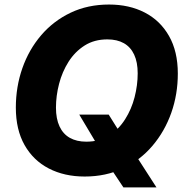

<svg xmlns="http://www.w3.org/2000/svg" viewBox="-20 -757 811 834"><path d="M324.2 -259.3H452.1L501 -181.2L562.5 -93.8L659.7 57.1H516.1L448.2 -44.9L410.2 -115.2ZM347.7 9.8Q259.8 9.8 192.1 -25.1Q124.5 -60.1 86.7 -127Q48.8 -193.8 48.8 -289.6Q48.8 -379.9 77.1 -460.7Q105.5 -541.5 158.7 -603.8Q211.9 -666 286.6 -701.7Q361.3 -737.3 453.6 -737.3Q541.5 -737.3 608.6 -702.6Q675.8 -668 714.1 -600.8Q752.4 -533.7 752.4 -437.5Q752.4 -347.2 723.9 -266.6Q695.3 -186 642.1 -123.5Q588.9 -61 514.4 -25.6Q439.9 9.8 347.7 9.8ZM355 -141.6Q411.6 -141.6 453.6 -168.2Q495.6 -194.8 523.4 -238.8Q551.3 -282.7 564.7 -335Q578.1 -387.2 578.1 -438.5Q578.1 -486.8 562.7 -519.8Q547.4 -552.7 518.1 -569.3Q488.8 -585.9 446.3 -585.9Q389.6 -585.9 347.7 -559.3Q305.7 -532.7 277.8 -488.8Q250 -444.8 236.6 -392.8Q223.1 -340.8 223.1 -289.6Q223.1 -241.2 238.5 -208Q253.9 -174.8 283.4 -158.2Q313 -141.6 355 -141.6Z"/></svg>

Font: Inter 16pt ExtraBold
Style: Italic
Weight: 800
Italic angle: -9.3988°
Version: Version 4.001;git-66647c0bb